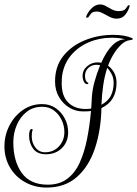

<svg xmlns="http://www.w3.org/2000/svg" viewBox="-24 -793 618 865"><path d="M186 52Q133 52 89.5 28Q46 4 21 -38.5Q-4 -81 -4 -134Q-4 -183 18 -226.5Q40 -270 78.5 -297Q117 -324 166 -324Q200 -324 226 -306.5Q252 -289 267.5 -260Q283 -231 283 -197Q283 -154 255 -126Q227 -98 183 -98Q144 -98 125.5 -123Q107 -148 107 -182Q107 -212 120 -212Q123 -212 123 -207Q120 -200 119.5 -190.5Q119 -181 119 -178Q119 -150 135.5 -128.5Q152 -107 179 -107Q217 -107 241.5 -133.5Q266 -160 266 -198Q266 -228 253 -254Q240 -280 218 -296Q196 -312 167 -312Q125 -312 96 -289Q67 -266 51.5 -229.5Q36 -193 36 -152Q36 -67 74 -14Q112 39 191 39Q244 39 279 12.5Q314 -14 335 -60Q356 -106 368 -166Q380 -226 386 -293Q378 -291 350 -291Q317 -291 288.5 -308Q260 -325 242 -355.5Q224 -386 224 -426Q224 -494 261 -540.5Q298 -587 358 -611.5Q418 -636 486 -636Q538 -636 572 -621Q574 -619 574 -617Q574 -613 561 -612Q541 -610 521.5 -591.5Q502 -573 486.5 -547Q471 -521 463 -497Q501 -468 501 -420Q501 -338 433 -306Q431 -207 404 -125.5Q377 -44 323 4Q269 52 186 52ZM362 -302Q368 -302 376 -302.5Q384 -303 387 -304L390 -357Q392 -388 401.5 -423.5Q411 -459 427 -499Q421 -501 410 -501Q389 -501 374 -487Q359 -473 359 -452Q359 -432 368 -423Q374 -420 374 -418Q374 -414 369 -414Q359 -414 353.5 -426Q348 -438 348 -451Q348 -477 368.5 -494.5Q389 -512 415 -512Q426 -512 432 -510Q479 -615 540 -616Q513 -623 479 -623Q424 -623 376 -602.5Q328 -582 296 -544Q264 -506 256 -453Q255 -446 254.5 -437Q254 -428 254 -417Q254 -360 283.5 -331Q313 -302 362 -302ZM433 -321Q464 -338 476 -363Q488 -388 488 -419Q488 -442 479 -459Q470 -476 459 -487Q447 -450 441 -408.5Q435 -367 433 -321ZM501 -709Q486 -709 470 -717Q454 -725 439.5 -733Q425 -741 412 -741Q393 -741 385.5 -731Q378 -721 373 -714H363Q368 -734 386.5 -753.5Q405 -773 427 -773Q440 -773 453 -765.5Q466 -758 480.5 -750.5Q495 -743 511 -743Q534 -743 542 -753.5Q550 -764 553 -769H561Q556 -747 541.5 -728Q527 -709 501 -709Z"/></svg>

Font: Updock
Style: Regular
Weight: 400
Designer: Robert E. Leuschke
Foundry: Robert E. Leuschke
Version: Version 1.010; ttfautohint (v1.8.4.7-5d5b)